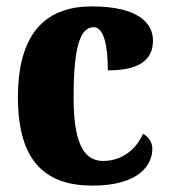

<svg xmlns="http://www.w3.org/2000/svg" viewBox="-20 -570 529 600"><path d="M269 10C414 10 456 -54 456 -105C456 -125 445 -142 427 -152C406 -104 362 -67 302 -67C236 -67 210 -135 210 -267C210 -435 234 -485 273 -485C306 -485 317 -422 317 -350C440 -350 458 -402 458 -444C458 -498 411 -550 267 -550C138 -550 36 -483 36 -266C36 -58 129 10 269 10Z"/></svg>

Font: Noto Serif Khmer Condensed Black
Style: Regular
Weight: 900
Width: 3
Designer: Danh Hong and the Monotype Design Team
Foundry: Monotype Imaging Inc.
Version: Version 2.004